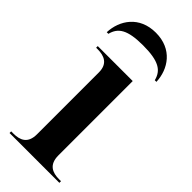

<svg xmlns="http://www.w3.org/2000/svg" viewBox="-245 -793 831 831"><g transform="rotate(45 170.0 -377.5)"><path d="M8 -606H18C30 -654 64 -677 160 -677C256 -677 290 -654 302 -606H312C309 -681 261 -755 160 -755C59 -755 11 -681 8 -606ZM19 0H324V-10H312C272 -10 237 -24 237 -81V-536H23V-526H32C71 -526 107 -513 107 -459V-80C107 -23 72 -10 32 -10H19Z"/></g></svg>

Font: Noto Serif Display SemiBold
Style: Regular
Weight: 600
Designer: Monotype Design Team
Foundry: Monotype Imaging Inc.
Version: Version 2.009